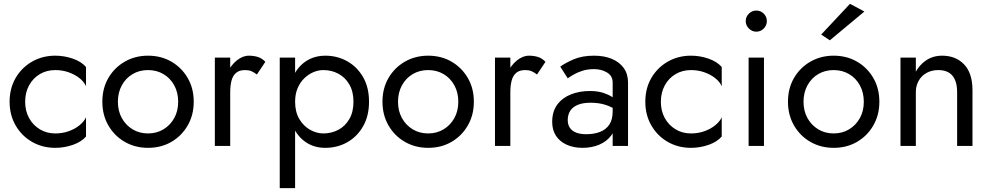

<svg xmlns="http://www.w3.org/2000/svg" viewBox="-20 -760 5160 1000"><path d="M111 -230Q111 -278 131.5 -315.5Q152 -353 187.5 -374Q223 -395 268 -395Q305 -395 337.5 -383.5Q370 -372 394 -353Q418 -334 428 -311V-411Q404 -439 359.5 -454.5Q315 -470 268 -470Q201 -470 147 -439Q93 -408 61.5 -354Q30 -300 30 -230Q30 -161 61.5 -106.5Q93 -52 147 -21Q201 10 268 10Q315 10 359.5 -5.5Q404 -21 428 -49V-149Q418 -127 394 -107.5Q370 -88 337.5 -76.5Q305 -65 268 -65Q223 -65 187.5 -86.5Q152 -108 131.5 -145Q111 -182 111 -230Z M513 -230Q513 -161 544.5 -106.5Q576 -52 630 -21Q684 10 751 10Q819 10 872.5 -21Q926 -52 957.5 -106.5Q989 -161 989 -230Q989 -300 957.5 -354Q926 -408 872.5 -439Q819 -470 751 -470Q684 -470 630 -439Q576 -408 544.5 -354Q513 -300 513 -230ZM594 -230Q594 -278 614.5 -315.5Q635 -353 670.5 -374Q706 -395 751 -395Q796 -395 831.5 -374Q867 -353 887.5 -315.5Q908 -278 908 -230Q908 -182 887.5 -145Q867 -108 831.5 -86.5Q796 -65 751 -65Q706 -65 670.5 -86.5Q635 -108 614.5 -145Q594 -182 594 -230Z M1179 -460H1099V0H1179ZM1318 -372 1362 -438Q1344 -457 1322.5 -463.5Q1301 -470 1276 -470Q1244 -470 1213 -445Q1182 -420 1162.5 -377.5Q1143 -335 1143 -280H1179Q1179 -313 1185.5 -339Q1192 -365 1209 -380Q1226 -395 1256 -395Q1276 -395 1289 -389.5Q1302 -384 1318 -372Z M1517 220V-460H1437V220ZM1902 -230Q1902 -305 1871 -358.5Q1840 -412 1788.5 -441Q1737 -470 1674 -470Q1631 -470 1595.5 -453.5Q1560 -437 1534.5 -406Q1509 -375 1495 -330.5Q1481 -286 1481 -230Q1481 -156 1505.5 -102Q1530 -48 1573.5 -19Q1617 10 1674 10Q1737 10 1788.5 -19Q1840 -48 1871 -102Q1902 -156 1902 -230ZM1821 -230Q1821 -177 1799.5 -140Q1778 -103 1742.5 -84Q1707 -65 1664 -65Q1629 -65 1595 -84Q1561 -103 1539 -140Q1517 -177 1517 -230Q1517 -270 1530 -300.5Q1543 -331 1564.5 -352Q1586 -373 1612 -384Q1638 -395 1664 -395Q1707 -395 1742.5 -376Q1778 -357 1799.5 -320Q1821 -283 1821 -230Z M1972 -230Q1972 -161 2003.5 -106.5Q2035 -52 2089 -21Q2143 10 2210 10Q2278 10 2331.5 -21Q2385 -52 2416.5 -106.5Q2448 -161 2448 -230Q2448 -300 2416.5 -354Q2385 -408 2331.5 -439Q2278 -470 2210 -470Q2143 -470 2089 -439Q2035 -408 2003.5 -354Q1972 -300 1972 -230ZM2053 -230Q2053 -278 2073.5 -315.5Q2094 -353 2129.5 -374Q2165 -395 2210 -395Q2255 -395 2290.5 -374Q2326 -353 2346.5 -315.5Q2367 -278 2367 -230Q2367 -182 2346.5 -145Q2326 -108 2290.5 -86.5Q2255 -65 2210 -65Q2165 -65 2129.5 -86.5Q2094 -108 2073.5 -145Q2053 -182 2053 -230Z M2638 -460H2558V0H2638ZM2777 -372 2821 -438Q2803 -457 2781.5 -463.5Q2760 -470 2735 -470Q2703 -470 2672 -445Q2641 -420 2621.5 -377.5Q2602 -335 2602 -280H2638Q2638 -313 2644.5 -339Q2651 -365 2668 -380Q2685 -395 2715 -395Q2735 -395 2748 -389.5Q2761 -384 2777 -372Z M2937 -135Q2937 -163 2950 -183Q2963 -203 2989.5 -214Q3016 -225 3056 -225Q3100 -225 3135 -213.5Q3170 -202 3204 -178V-225Q3197 -234 3178 -248.5Q3159 -263 3127.5 -274.5Q3096 -286 3052 -286Q2997 -286 2952.5 -268Q2908 -250 2882 -214.5Q2856 -179 2856 -125Q2856 -83 2875.5 -53Q2895 -23 2931 -6.5Q2967 10 3014 10Q3062 10 3101 -6.5Q3140 -23 3163.5 -54.5Q3187 -86 3187 -130L3171 -180Q3171 -137 3153.5 -111Q3136 -85 3105 -73Q3074 -61 3034 -61Q3002 -61 2980.5 -69.5Q2959 -78 2948 -94.5Q2937 -111 2937 -135ZM2937 -352Q2948 -360 2967.5 -371.5Q2987 -383 3014 -391.5Q3041 -400 3074 -400Q3112 -400 3141.5 -382.5Q3171 -365 3171 -330V0H3251V-330Q3251 -375 3228.5 -406Q3206 -437 3166.5 -453.5Q3127 -470 3074 -470Q3012 -470 2968 -451Q2924 -432 2898 -413Z M3422 -230Q3422 -278 3442.5 -315.5Q3463 -353 3498.5 -374Q3534 -395 3579 -395Q3616 -395 3648.5 -383.5Q3681 -372 3705 -353Q3729 -334 3739 -311V-411Q3715 -439 3670.5 -454.5Q3626 -470 3579 -470Q3512 -470 3458 -439Q3404 -408 3372.5 -354Q3341 -300 3341 -230Q3341 -161 3372.5 -106.5Q3404 -52 3458 -21Q3512 10 3579 10Q3626 10 3670.5 -5.5Q3715 -21 3739 -49V-149Q3729 -127 3705 -107.5Q3681 -88 3648.5 -76.5Q3616 -65 3579 -65Q3534 -65 3498.5 -86.5Q3463 -108 3442.5 -145Q3422 -182 3422 -230Z M3864 -650Q3864 -628 3880.5 -611.5Q3897 -595 3919 -595Q3942 -595 3958 -611.5Q3974 -628 3974 -650Q3974 -673 3958 -689Q3942 -705 3919 -705Q3897 -705 3880.5 -689Q3864 -673 3864 -650ZM3879 -460V0H3959V-460Z M4084 -230Q4084 -161 4115.5 -106.5Q4147 -52 4201 -21Q4255 10 4322 10Q4390 10 4443.5 -21Q4497 -52 4528.5 -106.5Q4560 -161 4560 -230Q4560 -300 4528.5 -354Q4497 -408 4443.5 -439Q4390 -470 4322 -470Q4255 -470 4201 -439Q4147 -408 4115.5 -354Q4084 -300 4084 -230ZM4165 -230Q4165 -278 4185.5 -315.5Q4206 -353 4241.5 -374Q4277 -395 4322 -395Q4367 -395 4402.5 -374Q4438 -353 4458.5 -315.5Q4479 -278 4479 -230Q4479 -182 4458.5 -145Q4438 -108 4402.5 -86.5Q4367 -65 4322 -65Q4277 -65 4241.5 -86.5Q4206 -108 4185.5 -145Q4165 -182 4165 -230ZM4482 -700 4407 -740 4257 -580 4302 -550Z M4750 -460H4670V0H4750ZM4965 -280V0H5045V-290Q5045 -379 5001.5 -424.5Q4958 -470 4887 -470Q4839 -470 4802.5 -445Q4766 -420 4745 -377.5Q4724 -335 4724 -280H4750Q4750 -313 4764.5 -339Q4779 -365 4805.5 -380Q4832 -395 4867 -395Q4916 -395 4940.5 -366Q4965 -337 4965 -280Z"/></svg>

Font: Jost* Book
Style: Regular
Weight: 400
Version: Version 3.000